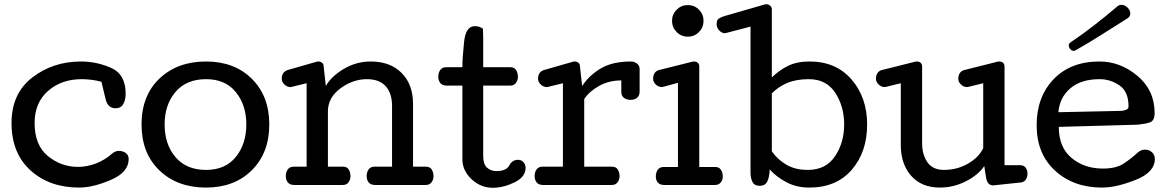

<svg xmlns="http://www.w3.org/2000/svg" viewBox="-20 -869 5493 902"><path d="M360.4 -580.1Q434.1 -580.1 502.2 -550Q570.3 -520 570.3 -428.7Q570.3 -399.9 559.1 -380.1Q547.9 -360.4 522.9 -360.4Q486.3 -360.4 476.1 -403.1Q465.8 -445.8 456.5 -484.9Q432.6 -491.2 409.4 -494.1Q386.2 -497.1 363.8 -497.1Q269.5 -497.1 206.1 -442.1Q142.6 -387.2 142.6 -291Q142.6 -187 204.8 -136Q267.1 -85 346.7 -85Q388.2 -85 430.2 -100.8Q472.2 -116.7 506.8 -147.5Q513.7 -153.3 521.5 -156.7Q529.3 -160.2 537.6 -160.2Q557.6 -160.2 571 -150.1Q584.5 -140.1 584.5 -122.1Q584.5 -59.6 500.5 -23.7Q416.5 12.2 352.5 12.2Q212.4 12.2 123.3 -68.6Q34.2 -149.4 34.2 -291Q34.2 -429.7 131.6 -504.9Q229 -580.1 360.4 -580.1Z M948.2 -497.1Q855.5 -497.1 804.4 -437Q753.4 -377 753.4 -284.2Q753.4 -190.9 804.4 -130.9Q855.5 -70.8 948.2 -70.8Q1038.6 -70.8 1087.9 -131.8Q1137.2 -192.9 1137.2 -284.2Q1137.2 -375.5 1087.9 -436.3Q1038.6 -497.1 948.2 -497.1ZM948.2 12.2Q813 12.2 729 -68.4Q645 -148.9 645 -284.2Q645 -419.9 729.2 -500Q813.5 -580.1 948.2 -580.1Q1081.1 -580.1 1163.1 -498.8Q1245.1 -417.5 1245.1 -284.2Q1245.1 -150.9 1163.1 -69.3Q1081.1 12.2 948.2 12.2Z M1703.6 -497.1Q1638.2 -497.1 1579.3 -453.9Q1520.5 -410.6 1520.5 -345.2V-85.9H1591.8Q1610.4 -85.9 1618.4 -72.5Q1626.5 -59.1 1626.5 -41Q1626.5 -24.9 1617.2 -12.5Q1607.9 0 1590.8 0H1362.8Q1342.3 0 1332.5 -11.7Q1322.8 -23.4 1322.8 -42Q1322.8 -60.1 1331.8 -73Q1340.8 -85.9 1359.9 -85.9H1420.4V-478L1350.6 -460.9Q1349.6 -460.4 1347.9 -460.2Q1346.2 -460 1343.8 -460Q1329.1 -460 1316.4 -471.9Q1303.7 -483.9 1303.7 -499Q1303.7 -515.6 1310.8 -525.6Q1317.9 -535.6 1331.5 -540L1467.8 -579.1Q1469.7 -579.1 1470.2 -579.6Q1470.7 -580.1 1472.7 -580.1H1475.6Q1485.8 -580.1 1493.2 -574Q1500.5 -567.9 1500.5 -557.1L1510.7 -464.8Q1535.6 -509.8 1594.5 -544.9Q1653.3 -580.1 1721.7 -580.1Q1813 -580.1 1866.7 -526.4Q1920.4 -472.7 1920.4 -380.9V-85.9H1981.4Q2000 -85.9 2008.3 -72.5Q2016.6 -59.1 2016.6 -41Q2016.6 -24.9 2007.1 -12.5Q1997.6 0 1980.5 0H1742.7Q1722.2 0 1712.4 -11.7Q1702.6 -23.4 1702.6 -42Q1702.6 -60.1 1711.7 -73Q1720.7 -85.9 1739.7 -85.9H1821.8V-372.1Q1821.8 -430.2 1792.2 -463.6Q1762.7 -497.1 1703.6 -497.1Z M2312 -65.4Q2358.9 -65.4 2372.6 -91.8Q2386.2 -118.2 2414.1 -118.2Q2429.2 -118.2 2439.2 -107.2Q2449.2 -96.2 2449.2 -81.1Q2449.2 -37.6 2397 -12.2Q2344.7 13.2 2295.4 13.2Q2238.3 13.2 2195.3 -27.1Q2152.3 -67.4 2152.3 -121.1V-466.8H2079.1Q2058.6 -466.8 2048.8 -478.5Q2039.1 -490.2 2039.1 -508.8Q2039.1 -526.9 2048.1 -540Q2057.1 -553.2 2076.2 -553.2H2152.3Q2152.3 -597.7 2160.2 -671.9Q2168 -746.1 2210 -746.1Q2222.2 -746.1 2231.2 -743.2Q2240.2 -740.2 2249 -733.9V-724.1Q2249 -717.8 2249.5 -709.7Q2250 -701.7 2250 -695.3V-553.2H2377.9Q2396.5 -553.2 2404.8 -539.6Q2413.1 -525.9 2413.1 -507.8Q2413.1 -491.7 2403.6 -479.2Q2394 -466.8 2377 -466.8H2250V-136.2Q2250 -98.1 2267.6 -81.8Q2285.2 -65.4 2312 -65.4Z M2898.9 -491.2Q2840.3 -491.2 2794.4 -465.3Q2748.5 -439.5 2724.6 -403.8V-85.9H2855.5Q2874 -85.9 2882.3 -72.5Q2890.6 -59.1 2890.6 -41Q2890.6 -24.9 2881.1 -12.5Q2871.6 0 2854.5 0H2531.7Q2511.2 0 2501.5 -11.7Q2491.7 -23.4 2491.7 -42Q2491.7 -60.1 2500.7 -73Q2509.8 -85.9 2528.8 -85.9H2624.5V-478L2554.7 -460.9Q2553.7 -460.4 2552 -460.2Q2550.3 -460 2547.9 -460Q2533.2 -460 2520.5 -471.9Q2507.8 -483.9 2507.8 -499Q2507.8 -515.6 2514.9 -525.6Q2522 -535.6 2535.6 -540L2671.9 -579.1Q2673.8 -579.1 2674.3 -579.6Q2674.8 -580.1 2676.8 -580.1H2679.7Q2689.9 -580.1 2697.3 -574Q2704.6 -567.9 2704.6 -557.1L2714.8 -464.8Q2748.5 -516.1 2803.5 -548.1Q2858.4 -580.1 2943.8 -580.1Q2960 -580.1 2972.4 -570.6Q2984.9 -561 2984.9 -543.9V-439.9Q2984.9 -419.4 2973.1 -409.7Q2961.4 -399.9 2942.9 -399.9Q2924.8 -399.9 2911.9 -408.9Q2898.9 -418 2898.9 -437Z M3211.4 -696.8Q3180.7 -696.8 3158.9 -718.5Q3137.2 -740.2 3137.2 -771Q3137.2 -801.8 3158.9 -823.5Q3180.7 -845.2 3211.4 -845.2Q3242.2 -845.2 3263.7 -823.5Q3285.2 -801.8 3285.2 -771Q3285.2 -740.2 3263.7 -718.5Q3242.2 -696.8 3211.4 -696.8ZM3061 -40.5Q3061 -58.6 3070.1 -71.5Q3079.1 -84.5 3098.1 -84.5H3165V-480L3095.2 -460.9Q3094.2 -460.4 3092.5 -460.2Q3090.8 -460 3088.4 -460Q3073.7 -460 3061 -471.9Q3048.3 -483.9 3048.3 -499Q3048.3 -514.6 3055.4 -525.6Q3062.5 -536.6 3076.2 -540L3232.4 -579.1Q3233.9 -579.6 3235.8 -579.8Q3237.8 -580.1 3240.2 -580.1Q3251 -580.1 3258.1 -574Q3265.1 -567.9 3265.1 -557.1V-84.5H3340.3Q3358.9 -84.5 3367.2 -71Q3375.5 -57.6 3375.5 -39.6Q3375.5 -23.4 3366 -11.7Q3356.4 0 3339.4 0H3101.1Q3080.6 0 3070.8 -11Q3061 -22 3061 -40.5Z M3945.8 -284.2Q3945.8 -368.7 3904.1 -432.9Q3862.3 -497.1 3779.8 -497.1Q3720.7 -497.1 3678 -479Q3635.3 -460.9 3606 -430.2V-158.2Q3631.8 -120.6 3673.6 -95.7Q3715.3 -70.8 3774.9 -70.8Q3859.9 -70.8 3902.8 -134.8Q3945.8 -198.7 3945.8 -284.2ZM4053.7 -284.2Q4053.7 -154.8 3981.4 -71.3Q3909.2 12.2 3781.7 12.2Q3721.7 12.2 3674.1 -13.2Q3626.5 -38.6 3595.7 -73.2Q3595.7 -43.5 3586.2 -19.8Q3576.7 3.9 3548.8 3.9Q3523.9 3.9 3514.9 -14.6Q3505.9 -33.2 3505.9 -57.1V-744.1L3390.6 -713.9Q3388.7 -713.9 3388.2 -713.4Q3387.7 -712.9 3385.7 -712.9Q3370.6 -712.9 3358.6 -726.3Q3346.7 -739.7 3346.7 -754.9Q3346.7 -775.9 3357.7 -782.5Q3368.7 -789.1 3384.8 -793.9L3572.8 -848.1Q3573.7 -848.6 3575.4 -848.9Q3577.1 -849.1 3579.6 -849.1Q3589.8 -849.1 3597.9 -842.5Q3606 -835.9 3606 -825.2V-505.4Q3640.6 -539.1 3682.1 -559.6Q3723.6 -580.1 3783.7 -580.1Q3907.7 -580.1 3980.7 -495.4Q4053.7 -410.6 4053.7 -284.2Z M4414.1 -70.8Q4476.6 -70.8 4527.6 -100.3Q4578.6 -129.9 4599.1 -172.9V-478L4529.3 -460.9Q4528.3 -460.4 4526.4 -460.2Q4524.4 -460 4522 -460Q4507.3 -460 4494.6 -471.9Q4481.9 -483.9 4481.9 -499Q4481.9 -514.6 4489.3 -525.6Q4496.6 -536.6 4510.3 -540L4666 -579.1Q4667.5 -579.6 4669.7 -579.8Q4671.9 -580.1 4674.3 -580.1Q4685.5 -580.1 4692.4 -574Q4699.2 -567.9 4699.2 -556.2V-92.8H4772.9Q4789.6 -92.8 4798.3 -81.3Q4807.1 -69.8 4807.1 -53.2Q4807.1 -37.6 4800 -26.6Q4793 -15.6 4779.3 -12.2L4646 2Q4631.8 2 4623.3 -7.6Q4614.7 -17.1 4611.3 -41L4604 -88.9Q4575.7 -46.9 4517.6 -17.3Q4459.5 12.2 4396 12.2Q4309.1 12.2 4260.5 -43.2Q4211.9 -98.6 4211.9 -187V-478L4142.1 -460.9Q4141.1 -460.4 4139.4 -460.2Q4137.7 -460 4135.3 -460Q4120.6 -460 4107.9 -471.9Q4095.2 -483.9 4095.2 -499Q4095.2 -514.6 4102.3 -525.6Q4109.4 -536.6 4123 -540L4279.3 -579.1Q4280.8 -579.6 4282.7 -579.8Q4284.7 -580.1 4287.1 -580.1Q4298.3 -580.1 4305.2 -574Q4312 -567.9 4312 -556.2V-195.8Q4312 -142.1 4337.2 -106.4Q4362.3 -70.8 4414.1 -70.8Z M4850.1 0ZM5249 -846.2Q5264.2 -846.2 5277.1 -833.3Q5290 -820.3 5290 -805.2Q5290 -798.8 5286.9 -793.2Q5283.7 -787.6 5277.3 -783.2Q5219.7 -747.1 5156.7 -707Q5093.8 -667 5034.2 -633.3Q5031.7 -631.8 5029.3 -630.9Q5026.9 -629.9 5024.9 -629.9Q5015.6 -629.9 5008.3 -637.9Q5001 -646 5001 -655.3Q5001 -660.2 5003.2 -663.8Q5005.4 -667.5 5009.3 -669.9Q5064 -706.5 5121.8 -751.5Q5179.7 -796.4 5229 -838.9Q5232.9 -842.3 5238 -844.2Q5243.2 -846.2 5249 -846.2ZM4954.1 -272.9Q4954.1 -177.2 5013.9 -127.2Q5073.7 -77.1 5161.1 -77.1Q5223.1 -77.1 5258.5 -100.3Q5293.9 -123.5 5326.2 -153.3Q5333.5 -159.7 5341.8 -162.8Q5350.1 -166 5358.4 -166Q5377.9 -166 5391.6 -154.1Q5405.3 -142.1 5405.3 -122.1Q5405.3 -59.6 5314.7 -23.7Q5224.1 12.2 5157.2 12.2Q5023.4 12.2 4936.8 -67.1Q4850.1 -146.5 4850.1 -280.8Q4850.1 -413.6 4929.7 -496.8Q5009.3 -580.1 5145.5 -580.1Q5243.2 -580.1 5323.7 -512.5Q5404.3 -444.8 5404.3 -337.9Q5404.3 -301.3 5381.6 -293.9Q5358.9 -286.6 5324.2 -283.2ZM5281.7 -369.1Q5281.7 -439 5239 -468Q5196.3 -497.1 5145.5 -497.1Q5059.6 -497.1 5009 -454.6Q4958.5 -412.1 4952.1 -341.8L5245.6 -348.1Q5259.3 -348.6 5270.5 -353.3Q5281.7 -357.9 5281.7 -369.1Z"/></svg>

Font: Cutive
Style: Regular
Weight: 400
Designer: Vernon Adams
Version: Version 1.002